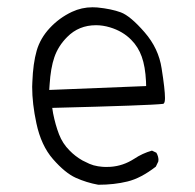

<svg xmlns="http://www.w3.org/2000/svg" viewBox="-20 -528 540 533"><path d="M246.6 -458Q265.6 -458 285.2 -452.1Q320.8 -441.4 344.2 -417.5Q363.8 -397.9 373.5 -370.6Q383.3 -343.3 385.3 -302.2L385.7 -289.1L116.7 -278.3L117.7 -293Q120.6 -339.4 130.9 -369.1Q141.6 -400.4 166.5 -425.3Q198.7 -458 246.6 -458ZM287.1 -64.9Q281.7 -64.5 273.4 -64.5Q265.1 -64.5 252.2 -66.4Q239.3 -68.4 228.3 -73.2Q217.3 -78.1 209 -82.5Q188.5 -94.2 172.9 -110.4Q153.8 -129.4 143.8 -155.3Q133.8 -181.2 127.4 -213.4L125 -228.5Q397.5 -235.4 433.1 -239.7L434.6 -240.7Q438 -243.7 438 -255.9Q438 -279.3 428.7 -337.9Q420.4 -393.6 381.3 -438.5Q341.8 -483.9 315.4 -493.7Q289.1 -503.4 250 -507.3Q243.7 -507.8 236.8 -507.8Q207 -507.8 179.7 -495.1Q144.5 -478.5 118.2 -450.2Q91.8 -421.9 81.8 -387.2Q71.8 -352.5 69.8 -300.3Q69.3 -293.9 69.3 -287.1Q69.3 -240.2 81.1 -185.5Q94.2 -124 127 -86.4Q160.6 -47.9 190.4 -34.4Q220.2 -21 252.9 -15.1Q296.9 -15.1 334 -24.2Q371.1 -33.2 412.6 -65.4L419.4 -79.6Q419.9 -81.1 419.9 -84.7Q419.9 -88.4 418.5 -93.8Q417 -99.1 414.1 -104L401.9 -109.9Q375.5 -102.5 352.1 -86.9Q321.8 -67.4 287.1 -64.9Z"/></svg>

Font: NaikaiFont
Style: ExtraLight
Weight: 200
Version: Version 1.89